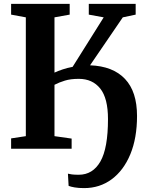

<svg xmlns="http://www.w3.org/2000/svg" viewBox="-20 -763 742 985"><path d="M610 -674 442 -428Q559.5 -423.5 621.2 -358.2Q683 -293 683 -168Q683 -55 648.8 28Q614.5 111 553.2 156.5Q492 202 411.5 202Q383.5 202 363 198.5Q342.5 195 332 190.5L328.5 128Q335.5 130 349 131.8Q362.5 133.5 384 133.5Q456 133.5 495 65.5Q534 -2.5 534 -152Q534 -259 494.2 -308.8Q454.5 -358.5 384 -358.5Q342.5 -358.5 313 -349.5Q283.5 -340.5 259.5 -328V-64.5L347.5 -52V0H37V-53L112.5 -64.5V-674L37 -688V-743H337.5V-688L259.5 -674V-390.5Q276.5 -398.5 301 -406.8Q325.5 -415 352.5 -420L512 -674L435.5 -688V-743H676V-688Z"/></svg>

Font: Merriweather Text Regular
Style: Bold
Weight: 700
Designer: Eben Sorkin
Foundry: Eben Sorkin
Version: Version 2.100; ttfautohint (v1.7.19-72a1) -l 8 -r 50 -G 200 